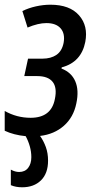

<svg xmlns="http://www.w3.org/2000/svg" viewBox="-31 -569 402 815"><path d="M63 226Q36 226 15 217V151Q33 161 50 161Q75 161 88.5 143.5Q102 126 102 98Q102 75 95.5 52Q89 29 78 9Q27 4 -11 -14V-98Q40 -69 99 -69Q187 -69 202 -149Q212 -197 192.5 -221.5Q173 -246 127 -246H72L88 -320H149Q185 -320 208.5 -336Q232 -352 239 -387Q246 -426 226.5 -448.5Q207 -471 166 -471Q131 -471 86 -452L64 -522Q90 -535 121.5 -542Q153 -549 183 -549Q265 -549 304.5 -504Q344 -459 331 -391Q314 -305 231 -283L230 -278Q272 -262 288.5 -224Q305 -186 293 -130Q281 -71 240 -35Q199 1 139 8Q154 29 163.5 55Q173 81 173 113Q173 167 143 196.5Q113 226 63 226Z"/></svg>

Font: Noto Sans ExtraCondensed Medium
Style: Italic
Weight: 500
Width: 2
Italic angle: -12°
Designer: Monotype Design Team
Foundry: Monotype Imaging Inc.
Version: Version 2.013; ttfautohint (v1.8.4.7-5d5b)